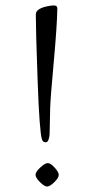

<svg xmlns="http://www.w3.org/2000/svg" viewBox="-20 -673 345 703"><path d="M152.6 10Q142.6 10 126.3 -6.2Q110.1 -22.5 110.1 -33.1Q110.1 -43.7 127.6 -59.8Q145 -75.9 155 -75.9Q165 -75.9 180.1 -59.3Q195.1 -42.7 195.1 -32.3Q195.1 -22 178.8 -6Q162.6 10 152.6 10ZM111.1 -620.1Q111.1 -643.8 163.8 -651.9Q172.9 -653.1 177 -653.1Q189.9 -653.1 189.9 -642.1Q189 -579.8 176.8 -445.9Q164.6 -312 163.7 -277.2Q162.8 -242.4 162.6 -227.8Q162.4 -213.1 162.2 -204.7Q162.1 -196.3 161.7 -186.4Q161.4 -176.5 160.4 -171.3Q159.4 -166 157.5 -161.1Q154.1 -152.1 147.6 -152.1Q141.1 -152.1 138.2 -155Q135.3 -158 133.5 -163.1Q124.5 -190.7 117.8 -376.7Q111.1 -562.7 111.1 -620.1Z"/></svg>

Font: Linden Hill
Style: Regular
Weight: 400
Version: Version 1.202